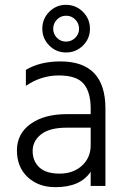

<svg xmlns="http://www.w3.org/2000/svg" viewBox="-20 -769 526 794"><path d="M215.5 -688Q200 -672 200 -650Q200 -628 215.5 -612.5Q231 -597 253 -597Q275 -597 291 -612.5Q307 -628 307 -650Q307 -672 291.5 -688Q276 -704 253.5 -704Q231 -704 215.5 -688ZM323 -720Q352 -691 352 -650Q352 -609 323 -580.5Q294 -552 253 -552Q212 -552 183.5 -581Q155 -610 155 -650.5Q155 -691 183.5 -720Q212 -749 253 -749Q294 -749 323 -720ZM209 5Q139 5 94.5 -36.5Q50 -78 50 -147Q50 -216 106.5 -256.5Q163 -297 256 -297H355V-320Q355 -388 326 -422.5Q297 -457 223.5 -457Q150 -457 87 -414V-480Q145 -515 230 -515Q416 -515 416 -320V0H355V-59Q313 5 209 5ZM355 -168V-241H256Q185 -241 150 -213.5Q115 -186 115 -144.5Q115 -103 142.5 -77Q170 -51 226.5 -51Q283 -51 319 -84Q355 -117 355 -168Z"/></svg>

Font: Hind Colombo Light
Style: Regular
Weight: 300
Designer: Jyotish Sonowal, Aditi Pimprikar
Foundry: Indian Type Foundry
Version: Version 1.000;PS 1.0;hotconv 1.0.86;makeotf.lib2.5.63406; tt